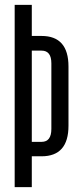

<svg xmlns="http://www.w3.org/2000/svg" viewBox="-20 -765 340 785"><path d="M40 -745H110V-618H150Q260 -618 260 -493V-251Q260 -126 150 -126H110V0H40ZM110 -185H150Q190 -185 190 -238V-506Q190 -558 150 -558H110Z"/></svg>

Font: Exetegue
Style: Regular
Weight: 400
Designer: Fábio Duarte Martins
Foundry: Fábio Duarte Martins
Version: Version 0.001